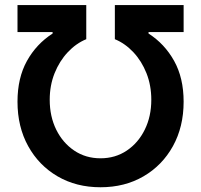

<svg xmlns="http://www.w3.org/2000/svg" viewBox="-20 -748 814 777"><path d="M50.8 -336.4Q50.8 -432.6 89.1 -501.5Q127.4 -570.3 192.9 -612.3V-618.2H50.8V-727.5H329.1V-589.4Q287.6 -572.3 254.2 -536.6Q220.7 -501 200.9 -451.7Q181.2 -402.3 181.2 -344.2Q181.2 -276.9 207.5 -223.4Q233.9 -169.9 280.3 -138.7Q326.7 -107.4 386.7 -107.4Q446.8 -107.4 493.2 -138.7Q539.6 -169.9 565.9 -223.4Q592.3 -276.9 592.3 -344.2Q592.3 -402.3 572.8 -451.7Q553.2 -501 519.8 -536.6Q486.3 -572.3 444.8 -589.4V-727.5H723.1V-618.2H581.1V-612.3Q646 -570.8 684.6 -501.7Q723.1 -432.6 723.1 -336.4Q723.1 -234.9 679.9 -156.7Q636.7 -78.6 560.8 -34.4Q484.9 9.8 386.7 9.8Q288.6 9.8 212.9 -34.4Q137.2 -78.6 94 -156.7Q50.8 -234.9 50.8 -336.4Z"/></svg>

Font: Inter-SemiBold
Style: Regular
Weight: 600
Designer: Rasmus Andersson
Foundry: rsms
Version: Version 4.000;git-a52131595